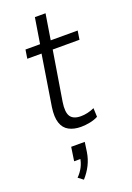

<svg xmlns="http://www.w3.org/2000/svg" viewBox="-173 -705 720 1051"><g transform="rotate(-20 187.0 -179.0)"><path d="M209 8Q168 8 139 -7.5Q110 -23 98.5 -57.5Q87 -92 95 -148L142 -443H59L67 -494H152L176 -643H238L214 -494H371L363 -443H207L160 -155Q151 -97 167.5 -72Q184 -47 228 -47Q247 -47 267 -51.5Q287 -56 307 -65L309 -14Q289 -3 261.5 2.5Q234 8 209 8ZM124 285 95 263Q116 242 129 217Q142 192 146 162L151 172H108L120 92H199L191 148Q185 187 168 221Q151 255 124 285Z"/></g></svg>

Font: Nunito Sans 7pt Condensed Light
Style: Italic
Weight: 300
Width: 3
Italic angle: -9°
Designer: Vernon Adams
Foundry: Vernon Adams
Version: Version 3.101;gftools[0.9.27]